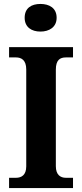

<svg xmlns="http://www.w3.org/2000/svg" viewBox="-20 -953 415 973"><path d="M185 -793C229 -793 267 -815 267 -863C267 -913 229 -933 185 -933C140 -933 105 -913 105 -863C105 -815 140 -793 185 -793ZM26 0H350V-52H314C286 -52 263 -67 263 -111V-600C263 -649 284 -662 314 -662H350V-714H26V-662H61C88 -662 113 -649 113 -601V-110C113 -65 88 -52 61 -52H26Z"/></svg>

Font: Noto Serif SemiCondensed
Style: Bold
Weight: 700
Width: 4
Designer: Monotype Design Team
Foundry: Monotype Imaging Inc.
Version: Version 2.015